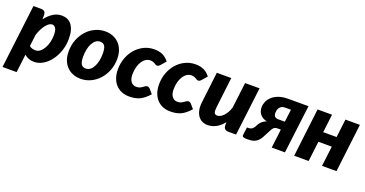

<svg xmlns="http://www.w3.org/2000/svg" viewBox="-43 -1147 3674 1933"><g transform="rotate(20 1794.0 -180.5)"><path d="M178.5 -127.5Q193 -116 210.8 -111Q228.5 -106 244.5 -106Q271.5 -106 294.2 -124Q317 -142 333.5 -171.2Q350 -200.5 359.2 -238Q368.5 -275.5 368.5 -314.5Q368.5 -364 354 -386.5Q339.5 -409 315.5 -409Q299.5 -409 282.2 -396.8Q265 -384.5 248.8 -363.5Q232.5 -342.5 218.2 -314Q204 -285.5 194 -253ZM205.5 -423.5Q241.5 -471.5 284.8 -499Q328 -526.5 377.5 -526.5Q409.5 -526.5 436 -515.2Q462.5 -504 481.8 -480Q501 -456 511.8 -418.8Q522.5 -381.5 522.5 -330Q522.5 -262 501.8 -200.8Q481 -139.5 446 -93Q411 -46.5 365.2 -19.2Q319.5 8 269.5 8Q237.5 8 211.8 -2.5Q186 -13 166.5 -30.5L142.5 164.5H-8.5L74.5 -518.5H154.5Q178.5 -518.5 192 -507.2Q205.5 -496 205.5 -470.5Z M783.5 -107Q809.5 -107 830 -122.8Q850.5 -138.5 864.8 -165.8Q879 -193 886.8 -229.2Q894.5 -265.5 894.5 -306.5Q894.5 -363 879.2 -387.2Q864 -411.5 829.5 -411.5Q803.5 -411.5 783 -395.8Q762.5 -380 748.2 -353Q734 -326 726.2 -289.5Q718.5 -253 718.5 -212Q718.5 -156.5 733.8 -131.8Q749 -107 783.5 -107ZM769.5 8Q726 8 688.2 -6.5Q650.5 -21 622.8 -48.8Q595 -76.5 579.2 -117.2Q563.5 -158 563.5 -211Q563.5 -280 586.2 -337.8Q609 -395.5 647.5 -437.5Q686 -479.5 736.8 -503Q787.5 -526.5 843.5 -526.5Q887 -526.5 924.5 -512Q962 -497.5 989.8 -469.8Q1017.5 -442 1033.5 -401.2Q1049.5 -360.5 1049.5 -307.5Q1049.5 -239.5 1026.8 -181.8Q1004 -124 965.5 -81.8Q927 -39.5 876.2 -15.8Q825.5 8 769.5 8Z M1498 -91Q1473 -63.5 1450 -44.5Q1427 -25.5 1402.5 -14Q1378 -2.5 1350.2 2.8Q1322.5 8 1289 8Q1243.5 8 1207 -7.5Q1170.5 -23 1144.8 -51.5Q1119 -80 1105 -120.5Q1091 -161 1091 -211.5Q1091 -275 1111.8 -332Q1132.5 -389 1169.8 -432Q1207 -475 1258 -500.2Q1309 -525.5 1370 -525.5Q1422 -525.5 1459.2 -507.8Q1496.5 -490 1526 -452L1476 -394.5Q1470.5 -389 1463.5 -384.8Q1456.5 -380.5 1448 -380.5Q1438 -380.5 1431.2 -384.8Q1424.5 -389 1416.5 -393.8Q1408.5 -398.5 1397 -402.8Q1385.5 -407 1367 -407Q1344 -407 1322.2 -393.8Q1300.5 -380.5 1283.5 -355.5Q1266.5 -330.5 1256.2 -294Q1246 -257.5 1246 -211Q1246 -185 1252 -165.8Q1258 -146.5 1268.5 -133.8Q1279 -121 1293 -114.5Q1307 -108 1323 -108Q1347 -108 1361.8 -114.8Q1376.5 -121.5 1387.5 -129.5Q1398.5 -137.5 1408 -144.2Q1417.5 -151 1431 -151Q1438.5 -151 1445.5 -147.2Q1452.5 -143.5 1458 -138L1498 -91Z M1939 -91Q1914 -63.5 1891 -44.5Q1868 -25.5 1843.5 -14Q1819 -2.5 1791.2 2.8Q1763.5 8 1730 8Q1684.5 8 1648 -7.5Q1611.5 -23 1585.8 -51.5Q1560 -80 1546 -120.5Q1532 -161 1532 -211.5Q1532 -275 1552.8 -332Q1573.5 -389 1610.8 -432Q1648 -475 1699 -500.2Q1750 -525.5 1811 -525.5Q1863 -525.5 1900.2 -507.8Q1937.5 -490 1967 -452L1917 -394.5Q1911.5 -389 1904.5 -384.8Q1897.5 -380.5 1889 -380.5Q1879 -380.5 1872.2 -384.8Q1865.5 -389 1857.5 -393.8Q1849.5 -398.5 1838 -402.8Q1826.5 -407 1808 -407Q1785 -407 1763.2 -393.8Q1741.5 -380.5 1724.5 -355.5Q1707.5 -330.5 1697.2 -294Q1687 -257.5 1687 -211Q1687 -185 1693 -165.8Q1699 -146.5 1709.5 -133.8Q1720 -121 1734 -114.5Q1748 -108 1764 -108Q1788 -108 1802.8 -114.8Q1817.5 -121.5 1828.5 -129.5Q1839.5 -137.5 1849 -144.2Q1858.5 -151 1872 -151Q1879.5 -151 1886.5 -147.2Q1893.5 -143.5 1899 -138L1939 -91Z M2497 -518.5 2434 0H2355Q2300 0 2300 -51V-84Q2262.5 -37 2219.5 -14.5Q2176.5 8 2130 8Q2097.5 8 2071 -5Q2044.5 -18 2026.8 -43.2Q2009 -68.5 2001.5 -105.2Q1994 -142 2000 -189.5L2039 -518.5H2194L2155 -189.5Q2152.5 -168.5 2153.2 -154Q2154 -139.5 2158.5 -130.8Q2163 -122 2170.8 -118.2Q2178.5 -114.5 2190 -114.5Q2206 -114.5 2223 -123.8Q2240 -133 2256 -149.8Q2272 -166.5 2285.8 -190.5Q2299.5 -214.5 2308.5 -244L2342 -518.5Z M2851 -290 2867.5 -424H2803.5Q2781.5 -424 2767.5 -415.8Q2753.5 -407.5 2745.2 -395.2Q2737 -383 2733.8 -368.8Q2730.5 -354.5 2730.5 -342.5Q2730.5 -315 2743.5 -302.5Q2756.5 -290 2778 -290ZM3021.5 -518 2957.5 0H2816L2840.5 -201H2809Q2794 -201 2784 -198Q2774 -195 2767 -189.5Q2760 -184 2755.2 -176.8Q2750.5 -169.5 2745.5 -160.5L2697.5 -69Q2683.5 -44 2667.2 -29.2Q2651 -14.5 2633.2 -6.8Q2615.5 1 2596.8 3.2Q2578 5.5 2559.5 5.5Q2525.5 5.5 2512.8 0Q2500 -5.5 2501.5 -20L2512.5 -105H2529Q2548 -105 2561.8 -112.8Q2575.5 -120.5 2586.5 -137.5L2606.5 -174Q2621 -195.5 2638.5 -209Q2656 -222.5 2679 -230.5Q2651.5 -237 2632.8 -249Q2614 -261 2602.5 -276.8Q2591 -292.5 2586 -310.8Q2581 -329 2581 -347.5Q2581 -377 2594 -407.5Q2607 -438 2634 -462.5Q2661 -487 2702.8 -502.5Q2744.5 -518 2802.5 -518Z M3572 -518.5 3510 0H3355L3381 -215.5H3237.5L3211.5 0H3056.5L3118.5 -518.5H3273.5L3250 -323H3393.5L3417 -518.5Z"/></g></svg>

Font: Lato ExtraBold
Style: Italic
Weight: 800
Italic angle: -7°
Designer: Lukasz Dziedzic with Adam Twardoch and Botio Nikoltchev
Foundry: tyPoland Lukasz Dziedzic
Version: Version 2.015; 2015-08-06; http://www.latofonts.com/